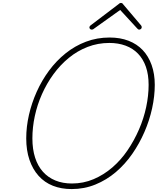

<svg xmlns="http://www.w3.org/2000/svg" viewBox="-20 -1271 1076 1310"><path d="M469 19Q398 19 341 -3.5Q284 -26 243.5 -71Q203 -116 181 -180.5Q159 -245 159 -327Q159 -406 177.5 -487Q196 -568 230.5 -645Q265 -722 314.5 -789Q364 -856 427.5 -907Q491 -958 566.5 -986.5Q642 -1015 728 -1015Q800 -1015 857 -993Q914 -971 953.5 -929.5Q993 -888 1014.5 -827.5Q1036 -767 1036 -692Q1036 -615 1018 -532.5Q1000 -450 965.5 -370.5Q931 -291 882 -220.5Q833 -150 770 -96.5Q707 -43 631 -12Q555 19 469 19ZM471 -19Q549 -19 618.5 -48.5Q688 -78 746.5 -128.5Q805 -179 850.5 -246Q896 -313 928.5 -388Q961 -463 977.5 -541Q994 -619 994 -692Q994 -762 975.5 -815Q957 -868 922 -904.5Q887 -941 837 -959.5Q787 -978 726 -978Q648 -978 578 -951Q508 -924 449.5 -876Q391 -828 345 -765Q299 -702 266.5 -629Q234 -556 217.5 -479Q201 -402 201 -327Q201 -253 219.5 -195.5Q238 -138 273 -99Q308 -60 358 -39.5Q408 -19 471 -19ZM606 -1069Q599 -1069 594.5 -1073.5Q590 -1078 590 -1084Q590 -1088 591.5 -1090.5Q593 -1093 597 -1097L788 -1242Q794 -1248 797.5 -1249.5Q801 -1251 805 -1251Q809 -1251 812.5 -1249.5Q816 -1248 820 -1242L943 -1097Q945 -1095 946 -1091.5Q947 -1088 947 -1085Q947 -1078 941.5 -1073.5Q936 -1069 930 -1069Q926 -1069 922.5 -1071Q919 -1073 916 -1077L800 -1203L625 -1078Q618 -1072 614.5 -1070.5Q611 -1069 606 -1069Z"/></svg>

Font: Playwrite MX Thin
Style: Regular
Weight: 250
Designer: Veronika Burian, José Scaglione
Foundry: TypeTogether
Version: Version 1.002